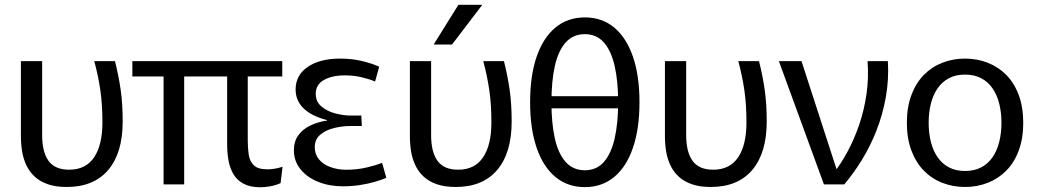

<svg xmlns="http://www.w3.org/2000/svg" viewBox="-20 -778 4375 810"><path d="M261.4 10.8Q375.6 10.8 436.6 -61Q497.6 -132.8 497.6 -265.6Q497.6 -339.7 489.1 -398.9Q480.6 -458.1 465.1 -520H377.8Q395.1 -455.1 403.6 -395.2Q412.1 -335.3 412.1 -261.7Q412.1 -166.4 377 -114.3Q341.9 -62.1 271.6 -62.1Q211.7 -62.1 184.7 -99.5Q157.8 -136.9 157.8 -207.8V-520H68.2V-203.5Q68.2 -169.8 73.5 -138.1Q78.9 -106.3 92 -79.2Q105.2 -52.1 127.2 -32.1Q149.3 -12 182.3 -0.6Q215.3 10.8 261.4 10.8Z M1163.7 -5.4Q1141.2 4.3 1119.3 8.1Q1097.3 12 1078.6 12Q1035.1 12 1007.2 -3.1Q979.2 -18.1 964.5 -43.7Q949.7 -69.3 944 -101.4Q938.3 -133.4 938.3 -167.1V-520H1025.2V-185.7Q1025.2 -153.9 1029.2 -126Q1033.2 -98.1 1050.7 -80.8Q1068.1 -63.6 1108.7 -63.6Q1121.5 -63.6 1137.8 -66.1Q1154.2 -68.6 1172 -74.4ZM757 0H670.1V-520H757ZM1170.8 -455.3H538.4V-520H1170.8Z M1425.9 8Q1369.3 8 1322.2 -10.9Q1275.1 -29.8 1247.5 -64.3Q1219.8 -98.7 1219.8 -143.7Q1219.8 -181.3 1238.5 -207.3Q1257.2 -233.2 1288.8 -248.4Q1320.5 -263.7 1359.7 -269.4V-271.4Q1295.8 -287.4 1261.4 -320.2Q1227.1 -352.9 1227.1 -400.6Q1227.1 -460.7 1278.2 -495.7Q1329.4 -530.8 1414.3 -530.8Q1465.2 -530.8 1507.5 -520.5Q1549.8 -510.2 1579.8 -496.6L1562.4 -434.1Q1537.6 -444.7 1504.5 -452.4Q1471.3 -460.1 1434.8 -460.1Q1381.4 -460.1 1346.7 -440.7Q1312 -421.3 1312 -381.9Q1312 -349.2 1335.8 -329Q1359.5 -308.8 1394.1 -299.6Q1428.6 -290.5 1460.3 -290.5H1504.4L1506.4 -246.4H1458Q1424.9 -246.4 1390.1 -238.1Q1355.3 -229.8 1331.6 -210.2Q1307.9 -190.6 1307.9 -156.5Q1307.9 -127.2 1325.6 -105.8Q1343.2 -84.4 1373.8 -73.2Q1404.3 -61.9 1441.1 -61.9Q1486.8 -61.9 1526.2 -71.3Q1565.7 -80.6 1592.1 -90.8L1609.8 -27.7Q1590.4 -19.5 1561.7 -11Q1533.1 -2.6 1498.2 2.7Q1463.4 8 1425.9 8Z M1902.4 10.8Q2016.6 10.8 2077.6 -61Q2138.6 -132.8 2138.6 -265.6Q2138.6 -339.7 2130.1 -398.9Q2121.6 -458.1 2106.1 -520H2018.8Q2036.1 -455.1 2044.6 -395.2Q2053.1 -335.3 2053.1 -261.7Q2053.1 -166.4 2018 -114.3Q1982.9 -62.1 1912.6 -62.1Q1852.7 -62.1 1825.7 -99.5Q1798.8 -136.9 1798.8 -207.8V-520H1709.2V-203.5Q1709.2 -169.8 1714.5 -138.1Q1719.9 -106.3 1733 -79.2Q1746.2 -52.1 1768.2 -32.1Q1790.3 -12 1823.3 -0.6Q1856.3 10.8 1902.4 10.8ZM1809.4 -590 1913.9 -757.8H2014.7L1886.9 -590Z M2447.3 11.4Q2375.2 11.4 2323.5 -31.2Q2271.7 -73.8 2244.1 -154.1Q2216.4 -234.4 2216.4 -346.6Q2216.4 -459.2 2244.1 -539.3Q2271.7 -619.4 2323.5 -662Q2375.2 -704.6 2447.3 -704.6Q2519.3 -704.6 2570.9 -662Q2622.4 -619.4 2650.1 -539.3Q2677.8 -459.2 2677.8 -346.6Q2677.8 -234.4 2650.1 -154.1Q2622.4 -73.8 2570.9 -31.2Q2519.3 11.4 2447.3 11.4ZM2447.3 -59.7Q2496.7 -59.7 2527.6 -94.8Q2558.5 -129.9 2573.1 -194.1Q2587.8 -258.4 2587.8 -346.6Q2587.8 -435.2 2573.1 -499.5Q2558.5 -563.7 2527.6 -598.8Q2496.7 -633.9 2447.3 -633.9Q2397.8 -633.9 2366.4 -598.8Q2335.1 -563.7 2320.7 -499.5Q2306.4 -435.2 2306.4 -346.6Q2306.4 -258.4 2320.7 -194.1Q2335.1 -129.9 2366.4 -94.8Q2397.8 -59.7 2447.3 -59.7ZM2277.1 -372.2H2615.9V-321.1H2277.1Z M2978.4 10.8Q3092.6 10.8 3153.6 -61Q3214.6 -132.8 3214.6 -265.6Q3214.6 -339.7 3206.1 -398.9Q3197.6 -458.1 3182.1 -520H3094.8Q3112.1 -455.1 3120.6 -395.2Q3129.1 -335.3 3129.1 -261.7Q3129.1 -166.4 3094 -114.3Q3058.9 -62.1 2988.6 -62.1Q2928.7 -62.1 2901.7 -99.5Q2874.8 -136.9 2874.8 -207.8V-520H2785.2V-203.5Q2785.2 -169.8 2790.5 -138.1Q2795.9 -106.3 2809 -79.2Q2822.2 -52.1 2844.2 -32.1Q2866.3 -12 2899.3 -0.6Q2932.3 10.8 2978.4 10.8Z M3265.9 -520H3361.4L3514.3 -48.3H3497.2Q3528.5 -87.9 3556.2 -139.5Q3583.9 -191.1 3604.7 -251.7Q3625.4 -312.3 3635.4 -380.1Q3645.3 -447.9 3640.1 -520H3725.7Q3730.3 -441.7 3717 -367.7Q3703.7 -293.8 3677.6 -227.3Q3651.4 -160.8 3616.1 -103.4Q3580.7 -45.9 3541.7 0H3456Z M4051.2 10.8Q4000.6 10.8 3956 -6.5Q3911.4 -23.7 3877.9 -57.7Q3844.4 -91.6 3825.1 -142.6Q3805.8 -193.6 3805.8 -260Q3805.8 -326.4 3825.1 -377.4Q3844.4 -428.4 3877.9 -462.3Q3911.4 -496.3 3956 -513.5Q4000.6 -530.8 4051.2 -530.8Q4101.8 -530.8 4146.4 -513.5Q4191.1 -496.3 4224.8 -462.3Q4258.6 -428.4 4277.7 -377.4Q4296.8 -326.4 4296.8 -260Q4296.8 -193.6 4277.7 -142.6Q4258.6 -91.6 4224.8 -57.7Q4191.1 -23.7 4146.4 -6.5Q4101.8 10.8 4051.2 10.8ZM4051.2 -56.7Q4090.5 -56.7 4119.7 -72.1Q4148.9 -87.4 4167.6 -115.1Q4186.4 -142.8 4195.6 -179.8Q4204.9 -216.8 4204.9 -260Q4204.9 -303.2 4195.6 -340.2Q4186.4 -377.2 4167.6 -404.9Q4148.9 -432.6 4119.7 -447.9Q4090.5 -463.3 4051.2 -463.3Q4011.9 -463.3 3983.1 -447.9Q3954.2 -432.6 3935.2 -404.9Q3916.3 -377.2 3907 -340.2Q3897.8 -303.2 3897.8 -260Q3897.8 -216.8 3907 -179.8Q3916.3 -142.8 3935.2 -115.1Q3954.2 -87.4 3983.1 -72.1Q4011.9 -56.7 4051.2 -56.7Z"/></svg>

Font: Murecho Thin
Style: Regular
Weight: 100
Designer: Neil Summerour
Foundry: Positype
Version: Version 1.010